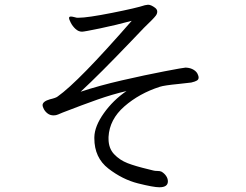

<svg xmlns="http://www.w3.org/2000/svg" viewBox="-20 -757 1040 812"><path d="M817 -441Q820 -435 820 -429Q820 -421 813 -416.5Q806 -412 789 -408Q773 -406 736 -402Q674 -396 656 -390Q569 -362 506 -307Q443 -252 439 -178V-170Q439 -130 462.5 -105Q486 -80 519.5 -67Q553 -54 608 -41L628 -36Q635 -34 646 -34Q657 -34 663 -31Q675 -24 682.5 -13Q690 -2 690 10Q690 35 654 35Q629 35 563.5 18.5Q498 2 438.5 -44Q379 -90 379 -172V-177Q380 -223 419 -278Q458 -333 515 -372Q455 -358 392.5 -336Q330 -314 245 -281L226 -273Q217 -269 207 -269Q192 -269 181.5 -277Q171 -285 165.5 -295.5Q160 -306 160 -312Q160 -328 191 -337Q217 -343 224 -349Q312 -411 537 -669Q471 -651 403.5 -637Q336 -623 327 -623Q312 -623 299.5 -634.5Q287 -646 279.5 -660.5Q272 -675 272 -681Q272 -687 280 -687Q285 -687 292.5 -685Q300 -683 305 -682H313Q350 -682 453.5 -702.5Q557 -723 593 -735Q603 -737 606 -737Q613 -737 620.5 -733.5Q628 -730 636 -724Q645 -717 645 -708Q645 -699 639 -691Q633 -683 622 -672Q600 -652 533 -581Q402 -444 321 -369Q399 -395 497 -417.5Q595 -440 676 -455.5Q757 -471 764 -471H767Q786 -470 799.5 -461.5Q813 -453 817 -441Z"/></svg>

Font: Iansui 0.93
Style: Regular
Weight: 400
Designer: But Ko / Fontworks Inc.
Foundry: zi-hi.com / Fontworks Inc.
Version: Version 0.931